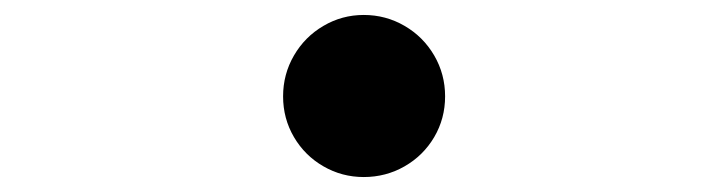

<svg xmlns="http://www.w3.org/2000/svg" viewBox="-20 -483 978 258"><path d="M360.4 -353.5Q360.4 -383.3 375 -408.4Q389.6 -433.6 414.6 -448.2Q439.5 -462.9 468.8 -462.9Q498.5 -462.9 523.7 -448.2Q548.8 -433.6 563.5 -408.4Q578.1 -383.3 578.1 -353.5Q578.1 -323.7 563.5 -298.8Q548.8 -273.9 523.7 -259.5Q498.5 -245.1 468.8 -245.1Q439.5 -245.1 414.6 -259.5Q389.6 -273.9 375 -298.8Q360.4 -323.7 360.4 -353.5Z"/></svg>

Font: Pretendard
Style: Bold
Weight: 700
Designer: Base glyphs from Inter by Rasmus Andersson; Hangeul glyphs from Noto Sans CJK(Source Han Sans) by Jang Soo-young and Kan
Foundry: Kil Hyung-jin
Version: Version 1.309